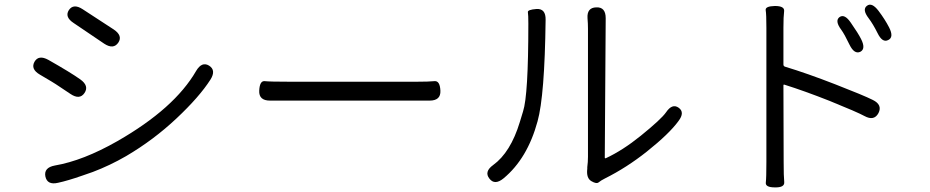

<svg xmlns="http://www.w3.org/2000/svg" viewBox="-20 -778 4040 834"><path d="M232 16Q185 27 177 -12Q170 -50 218 -59Q341 -80 490 -165Q738 -307 832 -470Q857 -512 888 -493Q920 -473 894 -432Q846 -357 746.5 -263.5Q647 -170 528 -100Q457 -59 383 -31Q360 -23 337 -15Q274 7 232 16ZM347 -374Q326 -343 286 -370L241 -400Q222 -413 202 -425L153 -454Q112 -478 130 -510Q148 -541 190 -518Q287 -463 329 -433Q368 -405 347 -374ZM494 -593Q473 -562 433 -588L300 -678Q260 -704 279 -734Q299 -764 339 -738L474 -650Q514 -623 494 -593Z M1153 -341Q1104 -341 1106 -384Q1108 -428 1130 -425.5Q1152 -423 1239 -423H1789Q1843 -423 1867 -425.5Q1891 -428 1893 -384Q1895 -341 1846 -341Z M2167 -3Q2129 28 2106 -2Q2082 -32 2122 -61Q2198 -116 2238 -248Q2245 -271 2252 -294Q2275 -364 2275 -675Q2275 -714 2273 -725Q2271 -736 2311 -739Q2351 -741 2350 -692Q2346 -362 2315 -251Q2271 -89 2167 -3ZM2549 9Q2526 -4 2531 -45V-52Q2534 -74 2534 -97V-653Q2534 -676 2532 -699Q2529 -745 2570 -746Q2611 -748 2611 -699L2607 -94Q2607 -89 2612 -91Q2685 -125 2763 -188Q2852 -260 2873 -290Q2900 -330 2928 -310Q2956 -290 2927 -252Q2887 -197 2789 -119Q2702 -50 2608 -3Q2590 6 2580.5 14Q2571 22 2549 9Z M3346 36Q3304 36 3306.5 15Q3309 -6 3309 -74V-657Q3309 -716 3306 -733.5Q3303 -751 3346 -752Q3389 -752 3386 -729Q3383 -706 3383 -657V-498Q3383 -490 3391 -488Q3484 -460 3607.5 -412Q3731 -364 3771 -344Q3814 -323 3796 -287Q3777 -251 3735 -274Q3704 -291 3583 -340Q3474 -383 3388 -410Q3383 -412 3383 -407L3384 -74Q3384 -12 3386.5 12.5Q3389 37 3346 36ZM3717 -553Q3691 -541 3670 -584Q3648 -630 3634 -649Q3605 -688 3627 -704Q3649 -719 3676 -679Q3708 -633 3720 -609Q3742 -566 3717 -553ZM3838 -604Q3813 -591 3792 -634Q3772 -674 3753 -699Q3724 -737 3746 -753Q3767 -769 3796 -731Q3824 -694 3842 -659Q3864 -616 3838 -604Z"/></svg>

Font: Resource Han Rounded KR Normal
Style: Regular
Weight: 350
Designer: Cyano Hao (round all glyphs); Ryoko NISHIZUKA 西塚涼子 (kana, bopomofo & ideographs); Paul D. Hunt (Latin, Greek & Cyrillic)
Foundry: Cyano Hao
Version: 0.990